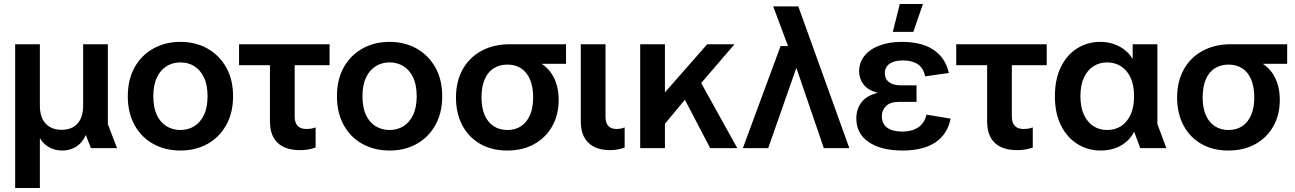

<svg xmlns="http://www.w3.org/2000/svg" viewBox="-20 -743 6494 963"><path d="M56 200V-521H180V-214Q180 -154 209 -123Q238 -92 289 -92Q340 -92 368.5 -123Q397 -154 397 -214V-521H521V-120L567 0H436L411 -65H410Q394 -28 363 -8Q332 12 292 12Q255 12 225.5 -5Q196 -22 181 -49H180V200Z M885 12Q809 12 749 -21Q689 -54 655 -115.5Q621 -177 621 -260Q621 -344 655 -405Q689 -466 749 -499.5Q809 -533 885 -533Q961 -533 1020.5 -499.5Q1080 -466 1114.5 -405Q1149 -344 1149 -260Q1149 -177 1114.5 -115.5Q1080 -54 1020.5 -21Q961 12 885 12ZM885 -91Q924 -91 954.5 -110Q985 -129 1003 -166.5Q1021 -204 1021 -260Q1021 -317 1003 -354.5Q985 -392 954.5 -411Q924 -430 885 -430Q846 -430 815.5 -411Q785 -392 767 -354.5Q749 -317 749 -260Q749 -204 766.5 -166.5Q784 -129 815 -110Q846 -91 885 -91Z M1485 10Q1411 10 1372.5 -26.5Q1334 -63 1334 -135V-458H1458V-158Q1458 -127 1473 -111.5Q1488 -96 1517 -96Q1527 -96 1538.5 -97.5Q1550 -99 1563 -104V-3Q1543 4 1524.5 7Q1506 10 1485 10ZM1179 -416V-521H1633V-416Z M1934 12Q1858 12 1798 -21Q1738 -54 1704 -115.5Q1670 -177 1670 -260Q1670 -344 1704 -405Q1738 -466 1798 -499.5Q1858 -533 1934 -533Q2010 -533 2069.5 -499.5Q2129 -466 2163.5 -405Q2198 -344 2198 -260Q2198 -177 2163.5 -115.5Q2129 -54 2069.5 -21Q2010 12 1934 12ZM1934 -91Q1973 -91 2003.5 -110Q2034 -129 2052 -166.5Q2070 -204 2070 -260Q2070 -317 2052 -354.5Q2034 -392 2003.5 -411Q1973 -430 1934 -430Q1895 -430 1864.5 -411Q1834 -392 1816 -354.5Q1798 -317 1798 -260Q1798 -204 1815.5 -166.5Q1833 -129 1864 -110Q1895 -91 1934 -91Z M2524 12Q2446 12 2388 -21.5Q2330 -55 2298.5 -115Q2267 -175 2267 -254Q2267 -334 2300 -394Q2333 -454 2394 -487.5Q2455 -521 2537 -521H2819V-423H2698V-422Q2724 -405 2742.5 -379.5Q2761 -354 2771.5 -319.5Q2782 -285 2782 -242Q2782 -167 2749.5 -109.5Q2717 -52 2659 -20Q2601 12 2524 12ZM2525 -91Q2565 -91 2594 -110.5Q2623 -130 2638.5 -166.5Q2654 -203 2654 -255Q2654 -307 2638.5 -344Q2623 -381 2594 -400Q2565 -419 2525 -419Q2485 -419 2455.5 -400Q2426 -381 2410.5 -344Q2395 -307 2395 -255Q2395 -203 2410.5 -166.5Q2426 -130 2455.5 -110.5Q2485 -91 2525 -91Z M3039 10Q2970 10 2931.5 -26.5Q2893 -63 2893 -135V-521H3017V-158Q3017 -127 3031 -111.5Q3045 -96 3072 -96Q3081 -96 3091 -97.5Q3101 -99 3113 -104V-3Q3094 4 3077 7Q3060 10 3039 10Z M3279 -79V-274H3310L3527 -521H3664L3462 -286L3443 -276ZM3191 0V-521H3315V0ZM3542 0 3390 -291 3460 -393 3678 0Z M4112 0 3956 -456 3943 -484 3858 -711H3984L4240 0ZM3706 0 3895 -512H4009L4016 -422H3981L3833 0Z M4507 12Q4399 12 4337 -30.5Q4275 -73 4275 -149Q4275 -196 4301 -230Q4327 -264 4381 -277V-278Q4334 -290 4311.5 -319Q4289 -348 4289 -385Q4289 -429 4315.5 -462.5Q4342 -496 4390.5 -514.5Q4439 -533 4504 -533Q4603 -533 4662.5 -493Q4722 -453 4739 -377L4620 -360Q4612 -402 4583 -421Q4554 -440 4509 -440Q4465 -440 4441.5 -423Q4418 -406 4418 -376Q4418 -347 4439 -331Q4460 -315 4499 -315H4577V-232H4488Q4446 -232 4424.5 -211.5Q4403 -191 4403 -160Q4403 -122 4430 -102.5Q4457 -83 4506 -83Q4553 -83 4585 -104Q4617 -125 4627 -168L4748 -148Q4732 -69 4671 -28.5Q4610 12 4507 12ZM4458 -583 4493 -723H4609L4561 -583Z M5082 10Q5008 10 4969.5 -26.5Q4931 -63 4931 -135V-458H5055V-158Q5055 -127 5070 -111.5Q5085 -96 5114 -96Q5124 -96 5135.5 -97.5Q5147 -99 5160 -104V-3Q5140 4 5121.5 7Q5103 10 5082 10ZM4776 -416V-521H5230V-416Z M5501 12Q5436 12 5383.5 -21Q5331 -54 5301 -115Q5271 -176 5271 -260Q5271 -345 5300.5 -406Q5330 -467 5382 -500Q5434 -533 5500 -533Q5532 -533 5562 -523.5Q5592 -514 5617.5 -495.5Q5643 -477 5660 -448H5661V-521H5785V-121L5830 0H5699L5669 -81H5668Q5651 -49 5624.5 -28Q5598 -7 5566.5 2.5Q5535 12 5501 12ZM5533 -91Q5573 -91 5603 -110.5Q5633 -130 5650.5 -167.5Q5668 -205 5668 -261Q5668 -316 5650.5 -353.5Q5633 -391 5602.5 -410.5Q5572 -430 5533 -430Q5494 -430 5464 -410.5Q5434 -391 5416.5 -353.5Q5399 -316 5399 -261Q5399 -205 5416.5 -167.5Q5434 -130 5464 -110.5Q5494 -91 5533 -91Z M6141 12Q6063 12 6005 -21.5Q5947 -55 5915.5 -115Q5884 -175 5884 -254Q5884 -334 5917 -394Q5950 -454 6011 -487.5Q6072 -521 6154 -521H6436V-423H6315V-422Q6341 -405 6359.5 -379.5Q6378 -354 6388.5 -319.5Q6399 -285 6399 -242Q6399 -167 6366.5 -109.5Q6334 -52 6276 -20Q6218 12 6141 12ZM6142 -91Q6182 -91 6211 -110.5Q6240 -130 6255.5 -166.5Q6271 -203 6271 -255Q6271 -307 6255.5 -344Q6240 -381 6211 -400Q6182 -419 6142 -419Q6102 -419 6072.5 -400Q6043 -381 6027.5 -344Q6012 -307 6012 -255Q6012 -203 6027.5 -166.5Q6043 -130 6072.5 -110.5Q6102 -91 6142 -91Z"/></svg>

Font: TikTok Sans 24pt SemiBold
Style: Regular
Weight: 600
Version: Version 4.000